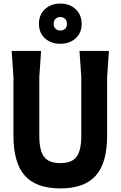

<svg xmlns="http://www.w3.org/2000/svg" viewBox="-20 -1034 672 1070"><path d="M587 -750 577 -605V-278Q577 -126 513.5 -55Q450 16 316 16Q182 16 118.5 -55Q55 -126 55 -278V-605L45 -750H209L199 -605V-278Q199 -195 225.5 -160Q252 -125 316 -125Q380 -125 406.5 -160Q433 -195 433 -278V-605L423 -750ZM197 -901Q197 -952 230.5 -983Q264 -1014 316 -1014Q368 -1014 401.5 -983Q435 -952 435 -901Q435 -851 401.5 -820.5Q368 -790 316 -790Q264 -790 230.5 -820.5Q197 -851 197 -901ZM353 -901Q353 -919 342.5 -929Q332 -939 316 -939Q300 -939 289.5 -929Q279 -919 279 -901Q279 -884 289.5 -874Q300 -864 316 -864Q333 -864 343 -873.5Q353 -883 353 -901Z"/></svg>

Font: Farro
Style: Bold
Weight: 700
Designer: Aceler Chua
Foundry: Grayscale Limited
Version: Version 1.101